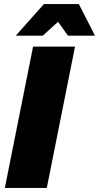

<svg xmlns="http://www.w3.org/2000/svg" viewBox="-20 -932 491 952"><path d="M352 -701 212 0H4L144 -701ZM451 -755H317L268 -824L192 -755H58L198 -912H371Z"/></svg>

Font: Gontserrat ExtraBold
Style: Italic
Weight: 800
Italic angle: -11.3°
Designer: Julieta Ulanovsky
Foundry: Julieta Ulanovsky
Version: Version 6.001